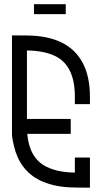

<svg xmlns="http://www.w3.org/2000/svg" viewBox="-20 -888 482 908"><path d="M405.3 -0.5Q343.3 -0.5 309.1 -2Q228 -5.9 166.5 -36.1Q71.8 -85 45.9 -198.2L43.9 -207.5Q36.6 -236.8 36.6 -254.9V-720.7L107.4 -720.2Q299.3 -718.8 368.7 -595.2Q405.3 -529.3 405.3 -431.2V-395.5H334V-431.2Q334 -576.2 242.7 -622.1Q189 -648.4 107.4 -649.4V-325.7H314.5V-254.9H108.9Q118.7 -140.1 199.2 -99.6Q252.4 -72.8 334 -71.8V-143.1H405.3ZM291 -821.3H140.6V-868.2H291Z"/></svg>

Font: Greenwashing Machine
Style: Regular
Weight: 400
Designer: Tup Wanders
Foundry: Free font, DO NOT SELL
Version: Version 1.00;August 10, 2023;FontCreator 11.5.0.2430 64-bit